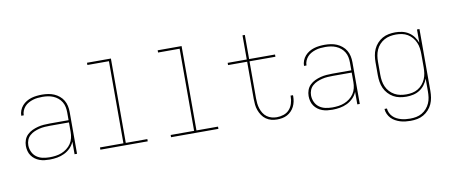

<svg xmlns="http://www.w3.org/2000/svg" viewBox="-78 -1064 3756 1605"><g transform="rotate(-10 1800.0 -261.0)"><path d="M268 8Q247 8 225 5.5Q203 3 182.5 -4.5Q162 -12 144.5 -25Q127 -38 114.5 -56Q102 -74 96.5 -95.5Q91 -117 91 -139Q91 -165 100 -189.5Q109 -214 127.5 -232Q146 -250 169.5 -261Q193 -272 218 -278.5Q243 -285 268.5 -287Q294 -289 320 -289H480V-355Q480 -378 475.5 -401Q471 -424 459 -444Q447 -464 429 -479Q411 -494 389.5 -503Q368 -512 345 -515.5Q322 -519 298 -519Q278 -519 257.5 -517Q237 -515 217.5 -509Q198 -503 179.5 -493Q161 -483 147.5 -468Q134 -453 126 -434Q118 -415 118 -394H97Q97 -417 105.5 -439Q114 -461 129.5 -478.5Q145 -496 165 -508Q185 -520 207 -526.5Q229 -533 252 -535.5Q275 -538 298 -538Q324 -538 350 -534Q376 -530 399.5 -520Q423 -510 443.5 -493Q464 -476 477 -454Q490 -432 495.5 -406.5Q501 -381 501 -355V0H480V-107Q468 -77 445 -54Q422 -31 393 -17Q364 -3 332 2.5Q300 8 268 8ZM271 -11Q297 -11 323 -14.5Q349 -18 373 -27.5Q397 -37 418 -53Q439 -69 453.5 -90.5Q468 -112 474 -137.5Q480 -163 480 -189V-270H320Q297 -270 274 -268.5Q251 -267 228.5 -261.5Q206 -256 185 -247Q164 -238 146.5 -222.5Q129 -207 120.5 -185.5Q112 -164 112 -141Q112 -112 124.5 -84.5Q137 -57 160.5 -40Q184 -23 213 -17Q242 -11 271 -11Z M699 0V-19H898V-716H715V-735H918V-19H1101V0Z M1299 0V-19H1498V-716H1315V-735H1518V-19H1701V0Z M2199 8Q2174 8 2150 2Q2126 -4 2105.5 -18.5Q2085 -33 2071 -54Q2057 -75 2048.5 -98.5Q2040 -122 2037.5 -146.5Q2035 -171 2035 -196V-511H1873V-530H2035V-735H2055V-530H2275V-511H2055V-196Q2055 -174 2057.5 -152Q2060 -130 2067 -108.5Q2074 -87 2086 -68Q2098 -49 2116 -36Q2134 -23 2155.5 -17Q2177 -11 2199 -11Q2229 -11 2257.5 -20.5Q2286 -30 2305.5 -51.5Q2325 -73 2334 -102Q2343 -131 2343 -160Q2343 -162 2343 -164Q2343 -166 2343 -169H2363Q2364 -166 2364 -163.5Q2364 -161 2364 -159Q2364 -137 2359.5 -115Q2355 -93 2345 -73Q2335 -53 2319.5 -37Q2304 -21 2284.5 -10.5Q2265 0 2243 4Q2221 8 2199 8Z M2668 8Q2647 8 2625 5.5Q2603 3 2582.5 -4.5Q2562 -12 2544.5 -25Q2527 -38 2514.5 -56Q2502 -74 2496.5 -95.5Q2491 -117 2491 -139Q2491 -165 2500 -189.5Q2509 -214 2527.5 -232Q2546 -250 2569.5 -261Q2593 -272 2618 -278.5Q2643 -285 2668.5 -287Q2694 -289 2720 -289H2880V-355Q2880 -378 2875.5 -401Q2871 -424 2859 -444Q2847 -464 2829 -479Q2811 -494 2789.5 -503Q2768 -512 2745 -515.5Q2722 -519 2698 -519Q2678 -519 2657.5 -517Q2637 -515 2617.5 -509Q2598 -503 2579.5 -493Q2561 -483 2547.5 -468Q2534 -453 2526 -434Q2518 -415 2518 -394H2497Q2497 -417 2505.5 -439Q2514 -461 2529.5 -478.5Q2545 -496 2565 -508Q2585 -520 2607 -526.5Q2629 -533 2652 -535.5Q2675 -538 2698 -538Q2724 -538 2750 -534Q2776 -530 2799.5 -520Q2823 -510 2843.5 -493Q2864 -476 2877 -454Q2890 -432 2895.5 -406.5Q2901 -381 2901 -355V0H2880V-107Q2868 -77 2845 -54Q2822 -31 2793 -17Q2764 -3 2732 2.5Q2700 8 2668 8ZM2671 -11Q2697 -11 2723 -14.5Q2749 -18 2773 -27.5Q2797 -37 2818 -53Q2839 -69 2853.5 -90.5Q2868 -112 2874 -137.5Q2880 -163 2880 -189V-270H2720Q2697 -270 2674 -268.5Q2651 -267 2628.5 -261.5Q2606 -256 2585 -247Q2564 -238 2546.5 -222.5Q2529 -207 2520.5 -185.5Q2512 -164 2512 -141Q2512 -112 2524.5 -84.5Q2537 -57 2560.5 -40Q2584 -23 2613 -17Q2642 -11 2671 -11Z M3296 213Q3274 213 3251.5 210.5Q3229 208 3208 201.5Q3187 195 3167 184Q3147 173 3132 157Q3117 141 3107.5 120Q3098 99 3097 77H3118Q3119 96 3127.5 114.5Q3136 133 3150 147Q3164 161 3181.5 170Q3199 179 3218 184.5Q3237 190 3257 192Q3277 194 3296 194Q3322 194 3347.5 189Q3373 184 3395.5 171Q3418 158 3435 138.5Q3452 119 3462.5 95.5Q3473 72 3476.5 46.5Q3480 21 3480 -5V-113Q3470 -85 3452 -61Q3434 -37 3409 -21Q3384 -5 3355 1.5Q3326 8 3296 8Q3268 8 3239.5 2.5Q3211 -3 3186.5 -17Q3162 -31 3142.5 -52.5Q3123 -74 3111.5 -99.5Q3100 -125 3095.5 -153.5Q3091 -182 3091 -210V-320Q3091 -348 3095.5 -376.5Q3100 -405 3111.5 -430.5Q3123 -456 3142.5 -477.5Q3162 -499 3186.5 -513Q3211 -527 3239.5 -532.5Q3268 -538 3296 -538Q3326 -538 3355 -531.5Q3384 -525 3409 -509Q3434 -493 3452 -469Q3470 -445 3480 -417V-530H3501V-5Q3501 23 3496.5 51.5Q3492 80 3480.5 105.5Q3469 131 3449.5 152.5Q3430 174 3405.5 188Q3381 202 3353 207.5Q3325 213 3296 213ZM3299 -11Q3325 -11 3350 -16Q3375 -21 3397 -34Q3419 -47 3436 -67Q3453 -87 3463 -110.5Q3473 -134 3476.5 -159Q3480 -184 3480 -210V-320Q3480 -346 3476.5 -371Q3473 -396 3463 -419.5Q3453 -443 3436 -463Q3419 -483 3397 -496Q3375 -509 3350 -514Q3325 -519 3299 -519Q3273 -519 3247.5 -514Q3222 -509 3199.5 -496.5Q3177 -484 3159 -464.5Q3141 -445 3130.5 -421Q3120 -397 3116 -371.5Q3112 -346 3112 -320V-210Q3112 -184 3116 -158.5Q3120 -133 3130.5 -109Q3141 -85 3159 -65.5Q3177 -46 3199.5 -33.5Q3222 -21 3247.5 -16Q3273 -11 3299 -11Z"/></g></svg>

Font: Iosevka Curly Thin Extended
Style: Regular
Weight: 100
Width: 7
Monospace: yes
Designer: Belleve Invis
Foundry: Belleve Invis
Version: Version 11.1.0; ttfautohint (v1.8.3)